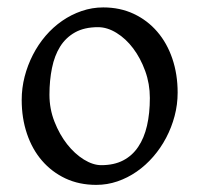

<svg xmlns="http://www.w3.org/2000/svg" viewBox="-20 -489 543 523"><path d="M388.2 -222.2Q388.2 -260.7 375.5 -295.7Q362.8 -330.6 342.8 -357.2Q322.8 -383.8 297.4 -399.4Q272 -415 247.1 -415Q210 -415 184.6 -400.9Q159.2 -386.7 143.8 -362.1Q128.4 -337.4 121.6 -303.7Q114.7 -270 114.7 -231Q114.7 -192.4 128.4 -157.5Q142.1 -122.6 162.8 -96.2Q183.6 -69.8 208.5 -54.4Q233.4 -39.1 255.9 -39.1Q290.5 -39.1 315.4 -52Q340.3 -64.9 356.4 -88.9Q372.6 -112.8 380.4 -146.5Q388.2 -180.2 388.2 -222.2ZM463.9 -236.8Q463.9 -204.1 455.6 -172.9Q447.3 -141.6 432.6 -113.8Q418 -85.9 397.5 -62.3Q377 -38.6 352.3 -21.5Q327.6 -4.4 299.8 5.1Q272 14.6 242.2 14.6Q195.8 14.6 158.4 -2.9Q121.1 -20.5 94.5 -51.3Q67.9 -82 53.5 -124.5Q39.1 -167 39.1 -216.8Q39.1 -249 47.1 -280.3Q55.2 -311.5 69.6 -339.6Q84 -367.7 104.2 -391.4Q124.5 -415 149.2 -432.1Q173.8 -449.2 202.4 -459Q231 -468.8 261.2 -468.8Q307.1 -468.8 344.5 -451.2Q381.8 -433.6 408.4 -402.6Q435.1 -371.6 449.5 -329.1Q463.9 -286.6 463.9 -236.8Z"/></svg>

Font: Gentium Plus
Style: Regular
Weight: 400
Designer: J. Victor Gaultney, Annie Olsen, Iska Routamaa
Foundry: SIL International
Version: Version 1.510